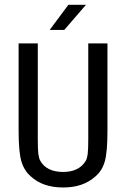

<svg xmlns="http://www.w3.org/2000/svg" viewBox="-20 -790 540 821"><path d="M59.6 -231.4V-604.5H141.6V-194.3Q141.6 -150.4 144 -131.3Q146.5 -112.3 152.3 -102.5Q165 -79.1 189.9 -66.9Q214.8 -54.7 250 -54.7Q284.2 -54.7 308.6 -66.9Q333 -79.1 346.7 -102.5Q352.5 -112.3 355 -131.3Q357.4 -150.4 357.4 -193.4V-604.5H439.5V-231.4Q439.5 -139.6 428.2 -100.1Q417 -60.5 388.7 -36.1Q361.3 -11.7 327.1 0Q293 11.7 250 11.7Q207 11.7 172.4 0Q137.7 -11.7 111.3 -36.1Q83 -60.5 71.3 -100.6Q59.6 -140.6 59.6 -231.4ZM272.5 -769.5H347.7L254.9 -662.1H192.4Z"/></svg>

Font: BabelStone Irk Bitig
Style: Regular
Weight: 400
Designer: Andrew West
Foundry: BabelStone
Version: Version 1.03 June 7, 2023